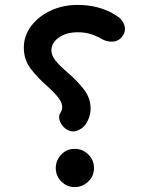

<svg xmlns="http://www.w3.org/2000/svg" viewBox="-20 -722 580 775"><path d="M445.8 -661.6Q471.7 -647 480.5 -624.3Q489.3 -601.6 477.5 -580.6Q463.9 -558.1 440.4 -554.7Q417 -551.3 393.6 -563Q372.6 -575.7 348.4 -583.7Q324.2 -591.8 293.9 -591.8Q248 -591.8 217.8 -570.6Q187.5 -549.3 187.5 -519Q187.5 -498 204.1 -477.3Q220.7 -456.5 253.4 -428.7Q293.5 -394.5 319.6 -359.9Q345.7 -325.2 345.7 -284.7Q345.7 -249 324.7 -218.8Q311 -200.2 287.6 -193.4Q264.2 -186.5 242.2 -204.6Q226.1 -217.8 220.7 -236.3Q215.3 -254.9 224.6 -268.1Q231 -277.3 231 -289.6Q231 -307.6 215.8 -327.4Q200.7 -347.2 170.9 -374Q132.3 -407.7 104.2 -444.3Q76.2 -481 76.2 -529.3Q76.2 -577.6 105.7 -616.9Q135.3 -656.2 184.6 -679.2Q233.9 -702.1 293.9 -702.1Q380.4 -702.1 445.8 -661.6ZM205.1 -43.5Q205.1 -74.2 226.8 -97.7Q248.5 -121.1 281.7 -121.1Q314 -121.1 336.7 -98.4Q359.4 -75.7 359.4 -43.5Q359.4 -10.7 335.9 11.2Q312.5 33.2 281.7 33.2Q250.5 33.2 227.8 10.7Q205.1 -11.7 205.1 -43.5Z"/></svg>

Font: Mikhak-DS2-FD SemiBold
Style: Regular
Weight: 600
Designer: Amin Abedi
Version: Version 3.2